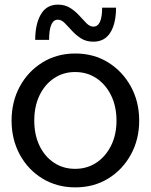

<svg xmlns="http://www.w3.org/2000/svg" viewBox="-20 -795 651 829"><path d="M305 14Q226 14 163.5 -24Q101 -62 65.5 -127.5Q30 -193 30 -274Q30 -356 65.5 -421.5Q101 -487 163.5 -525.5Q226 -564 305 -564Q385 -564 447 -525.5Q509 -487 545 -421.5Q581 -356 581 -274Q581 -193 545 -127.5Q509 -62 447 -24Q385 14 305 14ZM304 -66Q356 -66 396 -92.5Q436 -119 459.5 -166Q483 -213 483 -274Q483 -336 459.5 -383.5Q436 -431 396 -457.5Q356 -484 304 -484Q253 -484 213 -457Q173 -430 150.5 -383Q128 -336 128 -274Q128 -213 150.5 -166Q173 -119 213 -92.5Q253 -66 304 -66ZM421 -762H481Q481 -694 456.5 -654.5Q432 -615 383 -615Q352 -615 329.5 -629.5Q307 -644 290.5 -662.5Q274 -681 259.5 -695.5Q245 -710 230 -710Q192 -710 192 -623H132Q132 -691 156.5 -733Q181 -775 230 -775Q261 -775 283.5 -760.5Q306 -746 322.5 -727.5Q339 -709 353.5 -694.5Q368 -680 383 -680Q421 -680 421 -762Z"/></svg>

Font: Faculty Glyphic
Style: Regular
Weight: 400
Designer: Koto Studio, Dylan Young
Foundry: Koto Studio
Version: Version 1.004; ttfautohint (v1.8.4.7-5d5b)